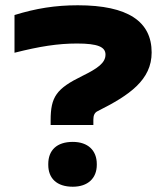

<svg xmlns="http://www.w3.org/2000/svg" viewBox="-20 -699 630 728"><path d="M163 -77V-74C163 -23 195 9 256 9C313 9 347 -23 347 -74V-77C347 -129 313 -161 256 -161C195 -161 163 -129 163 -77ZM35 -499C130 -523 199 -534 272 -534C351 -534 380 -521 380 -492C380 -460 349 -439 292 -411C194 -363 172 -332 172 -243V-225H334V-245C334 -261 338 -272 351 -278C471 -338 555 -396 555 -500C555 -617 466 -679 275 -679C189 -679 116 -667 35 -642Z"/></svg>

Font: LT Wave Text Black
Style: Regular
Weight: 900
Designer: Daniel Lyons
Version: Version 2.5 (Glyphs App)